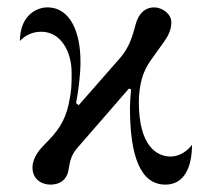

<svg xmlns="http://www.w3.org/2000/svg" viewBox="-20 -488 568 520"><path d="M34 -377C49 -393 68 -402 92 -402C145 -402 174 -348 174 -291C174 -256 174 -244 166 -206C156 -159 135 -131 103 -99C92 -88 68 -64 68 -34C68 0 96 12 116 12C148 12 163 -7 166 -30C169 -52 174 -70 190 -88L329 -248L335 -246C333 -225 332 -208 332 -196C332 -68 359 12 428 12C479 12 500 -35 500 -96C489 -80 466 -64 442 -64C405 -64 356 -92 356 -212C356 -232 359 -256 364 -274C368 -290 378 -311 390 -327L425 -376C439 -396 444 -411 444 -428C444 -450 420 -468 397 -468C376 -468 356 -455 347 -421C338 -385 328 -358 307 -333L193 -203L186 -209C192 -240 198 -284 198 -321C198 -398 172 -468 108 -468C79 -468 34 -446 34 -377Z"/></svg>

Font: Old Standard
Style: Regular
Weight: 400
Designer: Alexey Kryukov <alexios@thessalonica.org.ru>
Version: Version 2.0